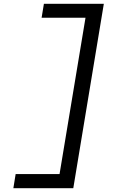

<svg xmlns="http://www.w3.org/2000/svg" viewBox="-20 -843 640 1006"><path d="M50 143 62 69H292L428 -750H198L210 -823H524L364 143Z"/></svg>

Font: Iosevka Extended Oblique
Style: Regular
Weight: 400
Width: 7
Italic angle: -9°
Monospace: yes
Designer: Belleve Invis
Foundry: Belleve Invis
Version: Version 32.0.1; ttfautohint (v1.8.4)